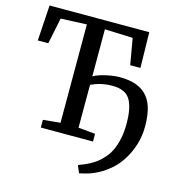

<svg xmlns="http://www.w3.org/2000/svg" viewBox="-134 -859 1100 1187"><g transform="rotate(15 416.0 -265.5)"><path d="M480.5 212 460.5 164.5Q482.5 156 507 145.5Q531.5 135 557.2 118.5Q583 102 608 75Q633 50 650 14.8Q667 -20.5 676 -64.8Q685 -109 685 -160Q685 -264 654 -314Q623 -364 542 -364Q502.5 -364 469.5 -356.5Q436.5 -349 404.5 -333.5V-59.5L513 -49.5V0H179V-49.5L289 -60V-689.5L123 -682.5L88.5 -515.5H21.5L36 -743H674L678.5 -515.5H613L584 -682.5L404.5 -689.5V-388Q423 -399.5 453.5 -408.5Q484 -417.5 515.5 -422.5Q547 -427.5 569 -427.5Q636 -427.5 680.5 -409.8Q725 -392 751.2 -359Q777.5 -326 788.8 -279Q800 -232 800 -173.5Q800 -111.5 782.8 -56.2Q765.5 -1 737.2 43.8Q709 88.5 675.5 118Q636 152 600 171Q564 190 533.8 198.8Q503.5 207.5 480.5 212Z"/></g></svg>

Font: Merriweather 24pt Medium
Style: Regular
Weight: 500
Designer: Eben Sorkin
Foundry: Eben Sorkin
Version: Version 2.100